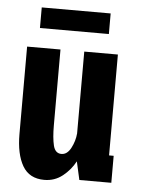

<svg xmlns="http://www.w3.org/2000/svg" viewBox="-50 -697 550 748"><g transform="rotate(5 225.0 -323.0)"><path d="M151 11.5Q92.5 11.5 66 -34Q39.5 -79.5 39.5 -158.5V-500H170V-203Q170 -154.5 177.2 -124.8Q184.5 -95 209 -95Q231.5 -95 246 -122.5Q260.5 -150 263 -180V-500H394.5V-105.5H412.5V0H287.5L271.5 -71.5Q253 -37 222.2 -12.8Q191.5 11.5 151 11.5ZM83 -576.5V-657H352.5V-576.5Z"/></g></svg>

Font: Trispace Condensed SemiBold
Style: Regular
Weight: 600
Width: 3
Designer: Tyler Finck
Foundry: Etcetera Type Company
Version: Version 1.210; ttfautohint (v1.8.3)